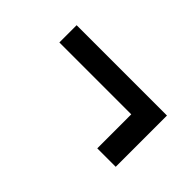

<svg xmlns="http://www.w3.org/2000/svg" viewBox="-30 -532 559 559"><g transform="rotate(45 250.0 -252.5)"><path d="M436 -147H360V-287H64V-358H436Z"/></g></svg>

Font: FiraSans
Style: Regular
Weight: 350
Designer: Carrois Corporate & Edenspiekermann AG
Foundry: Carrois Corporate GbR & Edenspiekermann AG
Version: Version 3.106;PS 003.106;hotconv 1.0.70;makeotf.lib2.5.58329